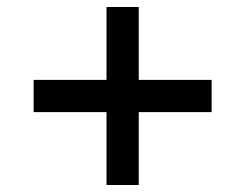

<svg xmlns="http://www.w3.org/2000/svg" viewBox="-20 -627 700 548"><path d="M284 -307H76V-399H284V-607H376V-399H584V-307H376V-99H284Z"/></svg>

Font: Application Medium
Style: Regular
Weight: 500
Designer: Wei Huang
Foundry: Wei Huang
Version: Version 0.012